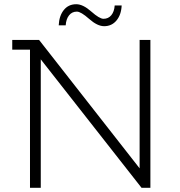

<svg xmlns="http://www.w3.org/2000/svg" viewBox="-20 -889 854 909"><path d="M344 -834Q321 -834 307 -816.5Q293 -799 291 -769H258Q260 -814 282 -841.5Q304 -869 341 -869Q373 -869 412 -834.5Q451 -800 470 -800Q493 -800 507 -817Q521 -834 523 -863H556Q554 -819 531.5 -792Q509 -765 473 -765Q441 -765 402 -799.5Q363 -834 344 -834ZM641 -700H692V0H650L173 -608V0H122V-654H38V-700H165L641 -92Z"/></svg>

Font: mBank Light
Style: Regular
Weight: 300
Designer: Julieta Ulanovsky
Foundry: Julieta Ulanovsky
Version: Version 7.200;PS 007.200;hotconv 1.0.88;makeotf.lib2.5.64775